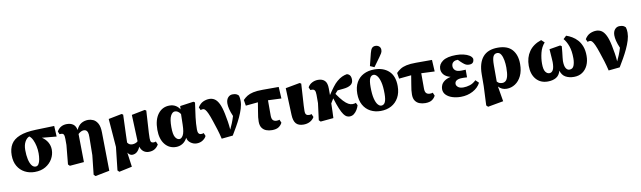

<svg xmlns="http://www.w3.org/2000/svg" viewBox="-49 -1481 7913 2371"><g transform="rotate(-10 3907.5 -295.5)"><path d="M272 16Q204 16 148 -13.5Q92 -43 59 -99.5Q26 -156 26 -237Q26 -317 59.5 -373Q93 -429 169.5 -460Q246 -491 374 -495L606 -502L613 -368L431 -385Q477 -355 501.5 -312Q526 -269 526 -218Q526 -158 495.5 -104.5Q465 -51 408.5 -17.5Q352 16 272 16ZM202 -271Q202 -206 213 -155.5Q224 -105 244.5 -76.5Q265 -48 294 -48Q318 -48 332 -70.5Q346 -93 352 -128.5Q358 -164 358 -203Q358 -249 348.5 -293.5Q339 -338 322 -374Q305 -410 280 -428Q245 -413 223.5 -372Q202 -331 202 -271Z M981 176 1007 -65 1010 -290Q1011 -332 1003 -352.5Q995 -373 982.5 -379.5Q970 -386 956 -386Q941 -386 923.5 -378.5Q906 -371 885 -352L890 1L711 16L691 -4L714 -244V-319Q714 -359 705.5 -375Q697 -391 674 -391H653L638 -427Q680 -498 762 -498Q811 -498 842 -475.5Q873 -453 882 -403Q907 -458 945 -480.5Q983 -503 1032 -503Q1063 -503 1095 -488.5Q1127 -474 1149.5 -435Q1172 -396 1173 -322L1180 161L1001 196Z M1703 16Q1664 16 1636 -6Q1608 -28 1596 -68Q1561 16 1495 16Q1462 16 1438 -21L1463 160L1300 195L1280 175L1312 -114L1284 -470L1451 -503L1469 -492Q1466 -403 1463.5 -340.5Q1461 -278 1459.5 -231.5Q1458 -185 1457 -144Q1477 -111 1517 -111Q1534 -111 1553.5 -117Q1573 -123 1587 -137L1574 -470L1741 -503L1759 -492Q1753 -386 1748.5 -319.5Q1744 -253 1742 -214Q1740 -175 1740 -148Q1740 -111 1750 -100Q1760 -89 1780 -89Q1797 -89 1809 -95L1826 -55Q1807 -21 1776.5 -2.5Q1746 16 1703 16Z M2028 -237Q2028 -144 2050 -109Q2072 -74 2102 -74Q2127 -74 2148 -110.5Q2169 -147 2171 -241L2174 -375Q2144 -420 2104 -420Q2073 -420 2050.5 -377.5Q2028 -335 2028 -237ZM2045 15Q1958 15 1905 -51.5Q1852 -118 1852 -234Q1852 -360 1906.5 -431.5Q1961 -503 2051 -503Q2094 -503 2126.5 -484Q2159 -465 2178 -433L2181 -474L2351 -498L2369 -486Q2354 -386 2344 -305Q2334 -224 2334 -152Q2334 -89 2376 -89Q2397 -89 2409 -95L2425 -56Q2412 -27 2379 -5.5Q2346 16 2303 16Q2263 16 2227.5 -9.5Q2192 -35 2186 -75Q2161 -28 2124 -6.5Q2087 15 2045 15Z M2616 12Q2601 -53 2583.5 -109Q2566 -165 2547 -221Q2526 -285 2509.5 -321Q2493 -357 2479.5 -372Q2466 -387 2453 -387Q2436 -387 2421 -381L2405 -417Q2433 -463 2471.5 -480.5Q2510 -498 2550 -498Q2586 -498 2615.5 -479Q2645 -460 2668.5 -413Q2692 -366 2709 -283Q2720 -229 2727.5 -182Q2735 -135 2739 -80Q2755 -112 2771.5 -153Q2788 -194 2802 -240Q2779 -293 2769.5 -332.5Q2760 -372 2760 -402Q2760 -449 2783.5 -476.5Q2807 -504 2842 -504Q2871 -504 2887 -497.5Q2903 -491 2918 -475Q2923 -457 2925 -442.5Q2927 -428 2927 -407Q2927 -363 2911.5 -312.5Q2896 -262 2871 -208.5Q2846 -155 2816 -102.5Q2786 -50 2757 -2Z M2980 -338 2968 -411Q2993 -437 3022.5 -455.5Q3052 -474 3098.5 -484.5Q3145 -495 3219 -495H3420L3428 -349L3261 -356V-165Q3261 -122 3277.5 -105.5Q3294 -89 3323 -89Q3347 -89 3359 -95L3376 -55Q3362 -25 3332 -4.5Q3302 16 3247 16Q3208 16 3175 3.5Q3142 -9 3122 -38Q3102 -67 3102 -116Q3102 -144 3105 -171Q3108 -198 3115.5 -240Q3123 -282 3134 -353Z M3643 16Q3579 16 3549 -18Q3519 -52 3516 -127L3503 -465L3683 -498L3701 -487Q3695 -381 3690.5 -316Q3686 -251 3684 -213Q3682 -175 3682 -148Q3682 -112 3695.5 -100.5Q3709 -89 3732 -89Q3749 -89 3761 -95L3778 -55Q3757 -20 3722 -2Q3687 16 3643 16Z M3856 16 3836 -4 3863 -214V-318Q3863 -358 3852.5 -374Q3842 -390 3819 -390H3798L3783 -426Q3803 -461 3837.5 -479Q3872 -497 3913 -497Q3966 -497 3996 -467.5Q4026 -438 4026 -368V-286Q4058 -335 4090 -377.5Q4122 -420 4149 -442Q4183 -471 4213.5 -485Q4244 -499 4275 -504Q4298 -500 4312.5 -481.5Q4327 -463 4327 -426Q4327 -383 4293.5 -361Q4260 -339 4200 -334L4129 -327Q4121 -318 4112 -308.5Q4103 -299 4095 -289Q4138 -226 4171 -191Q4204 -156 4230.5 -142Q4257 -128 4279 -128Q4293 -128 4303.5 -130Q4314 -132 4324 -136L4340 -104Q4333 -78 4316.5 -50Q4300 -22 4276 -3Q4252 16 4220 16Q4202 16 4184 7.5Q4166 -1 4147 -27Q4128 -53 4106.5 -104Q4085 -155 4059 -239Q4050 -226 4041.5 -211Q4033 -196 4024 -182Q4023 -133 4021.5 -83.5Q4020 -34 4018 1Z M4610 16Q4539 16 4482.5 -14Q4426 -44 4393.5 -102Q4361 -160 4361 -244Q4361 -327 4393.5 -385Q4426 -443 4484 -473Q4542 -503 4619 -503Q4732 -503 4800.5 -440Q4869 -377 4869 -251Q4869 -167 4835.5 -107Q4802 -47 4744 -15.5Q4686 16 4610 16ZM4628 -48Q4661 -48 4677 -81Q4693 -114 4693 -187Q4693 -279 4678.5 -334Q4664 -389 4642.5 -414Q4621 -439 4599 -439Q4569 -439 4553 -407.5Q4537 -376 4537 -296Q4537 -205 4551 -150.5Q4565 -96 4586 -72Q4607 -48 4628 -48ZM4574 -553 4613 -709Q4624 -753 4640 -770Q4656 -787 4683 -787Q4710 -787 4729 -771Q4748 -755 4748 -726Q4748 -704 4737 -685Q4726 -666 4707 -640L4627 -530Z M4902 -338 4890 -411Q4915 -437 4944.5 -455.5Q4974 -474 5020.5 -484.5Q5067 -495 5141 -495H5342L5350 -349L5183 -356V-165Q5183 -122 5199.5 -105.5Q5216 -89 5245 -89Q5269 -89 5281 -95L5298 -55Q5284 -25 5254 -4.5Q5224 16 5169 16Q5130 16 5097 3.5Q5064 -9 5044 -38Q5024 -67 5024 -116Q5024 -144 5027 -171Q5030 -198 5037.5 -240Q5045 -282 5056 -353Z M5615 16Q5558 16 5509.5 0.5Q5461 -15 5431.5 -45Q5402 -75 5402 -118Q5402 -144 5413.5 -169.5Q5425 -195 5453.5 -216Q5482 -237 5532 -249Q5477 -263 5449.5 -294.5Q5422 -326 5422 -367Q5422 -426 5477 -464.5Q5532 -503 5645 -503Q5694 -503 5737 -493Q5780 -483 5809.5 -464.5Q5839 -446 5846 -420Q5846 -358 5787 -358Q5771 -358 5757 -361.5Q5743 -365 5726 -377Q5709 -389 5684 -413L5656 -441Q5651 -440 5644 -440Q5617 -440 5597 -423Q5577 -406 5577 -373Q5577 -344 5599 -323Q5621 -302 5672 -302Q5687 -302 5697.5 -302.5Q5708 -303 5731 -304V-208Q5706 -210 5693 -210Q5680 -210 5669 -210Q5626 -210 5601.5 -195.5Q5577 -181 5577 -152Q5577 -131 5599 -112Q5621 -93 5666 -93Q5706 -93 5747.5 -106Q5789 -119 5826 -155L5865 -117Q5834 -56 5766 -20Q5698 16 5615 16Z M6083 -298V-93Q6099 -75 6115 -69.5Q6131 -64 6149 -64Q6172 -64 6190.5 -79Q6209 -94 6219.5 -132.5Q6230 -171 6230 -243Q6230 -290 6222 -335Q6214 -380 6196.5 -409.5Q6179 -439 6149 -439Q6114 -439 6098.5 -407.5Q6083 -376 6083 -298ZM5904 175 5915 -66 5916 -214Q5917 -356 5979.5 -429.5Q6042 -503 6167 -503Q6289 -503 6347 -437Q6405 -371 6405 -258Q6405 -170 6375.5 -109Q6346 -48 6297 -16Q6248 16 6191 16Q6158 16 6132.5 4Q6107 -8 6087 -30L6119 160L5924 195Z M6705 16Q6614 16 6560 -46.5Q6506 -109 6506 -215Q6506 -319 6557.5 -393.5Q6609 -468 6712 -502L6750 -466Q6706 -417 6689 -348Q6672 -279 6672 -214Q6672 -141 6692.5 -111.5Q6713 -82 6742 -82Q6772 -82 6788.5 -112Q6805 -142 6805 -210Q6805 -221 6802 -261.5Q6799 -302 6794 -373L6931 -396L6950 -384Q6947 -346 6943 -309Q6939 -272 6935.5 -243.5Q6932 -215 6932 -201Q6932 -139 6949.5 -110.5Q6967 -82 6994 -82Q7035 -82 7050 -120Q7065 -158 7065 -211Q7065 -304 7043 -365.5Q7021 -427 6987 -466L7025 -502Q7061 -490 7097.5 -468.5Q7134 -447 7164 -413.5Q7194 -380 7212.5 -331Q7231 -282 7231 -214Q7231 -147 7207 -95Q7183 -43 7139 -13.5Q7095 16 7034 16Q6973 16 6929 -8.5Q6885 -33 6868 -91Q6852 -33 6809.5 -8.5Q6767 16 6705 16Z M7468 12Q7453 -53 7435.5 -109Q7418 -165 7399 -221Q7378 -285 7361.5 -321Q7345 -357 7331.5 -372Q7318 -387 7305 -387Q7288 -387 7273 -381L7257 -417Q7285 -463 7323.5 -480.5Q7362 -498 7402 -498Q7438 -498 7467.5 -479Q7497 -460 7520.5 -413Q7544 -366 7561 -283Q7572 -229 7579.5 -182Q7587 -135 7591 -80Q7607 -112 7623.5 -153Q7640 -194 7654 -240Q7631 -293 7621.5 -332.5Q7612 -372 7612 -402Q7612 -449 7635.5 -476.5Q7659 -504 7694 -504Q7723 -504 7739 -497.5Q7755 -491 7770 -475Q7775 -457 7777 -442.5Q7779 -428 7779 -407Q7779 -363 7763.5 -312.5Q7748 -262 7723 -208.5Q7698 -155 7668 -102.5Q7638 -50 7609 -2Z"/></g></svg>

Font: Source Serif Pro Black
Style: Regular
Weight: 900
Designer: Frank Grießhammer
Foundry: Adobe Systems Incorporated
Version: Version 3.001;hotconv 1.0.111;makeotfexe 2.5.65597